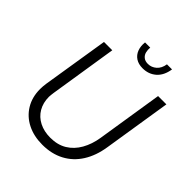

<svg xmlns="http://www.w3.org/2000/svg" viewBox="-241 -1020 1177 1177"><g transform="rotate(45 348.0 -431.5)"><path d="M326 13Q252 13 195.5 -15.5Q139 -44 107 -96.5Q75 -149 75 -219Q75 -231 76 -243.5Q77 -256 79 -269L148 -700H220L151 -262Q150 -252 148.5 -242.5Q147 -233 147 -224Q147 -172 170 -133Q193 -94 234.5 -73Q276 -52 330 -52Q393 -52 438 -79.5Q483 -107 511 -156.5Q539 -206 549 -269L617 -700H689L619 -258Q606 -174 567.5 -113Q529 -52 467.5 -19.5Q406 13 326 13ZM429 -753Q393 -753 369 -769Q345 -785 334.5 -813Q324 -841 328 -876H373Q371 -856 375.5 -837.5Q380 -819 394.5 -807Q409 -795 433 -795Q464 -795 488 -816Q512 -837 518 -876H562Q553 -816 517 -784.5Q481 -753 429 -753Z"/></g></svg>

Font: MuseoModerno Thin Light
Style: Italic
Weight: 300
Italic angle: -9°
Version: Version 1.003